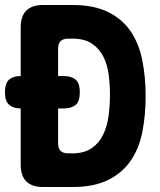

<svg xmlns="http://www.w3.org/2000/svg" viewBox="-20 -750 640 770"><path d="M153 0Q108 0 85.5 -22.5Q63 -45 63 -90V-315Q34 -315 18 -329Q0 -342 0 -380Q0 -418 18 -432Q34 -445 63 -445V-640Q63 -685 85.5 -707.5Q108 -730 153 -730H270Q356 -730 413 -702Q470 -674 503.5 -625Q537 -576 550.5 -509Q564 -442 564 -364Q564 -288 551 -221.5Q538 -155 504.5 -106Q471 -57 414 -28.5Q357 0 270 0ZM213 -175Q213 -155 223 -145Q233 -135 253 -135H270Q318 -135 348 -156Q378 -177 394 -210.5Q410 -244 415.5 -286Q421 -328 421 -370Q421 -409 416 -449.5Q411 -490 395 -522Q379 -554 349.5 -574.5Q320 -595 270 -595H253Q233 -595 223 -585Q213 -575 213 -555V-445H235Q265 -445 282.5 -431.5Q300 -418 300 -380Q300 -342 282.5 -328.5Q265 -315 235 -315H213Z"/></svg>

Font: Maple Mono ExtraBold
Style: Regular
Weight: 800
Monospace: yes
Designer: subframe7536
Version: Version 7.000